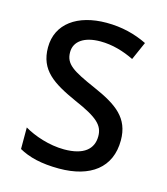

<svg xmlns="http://www.w3.org/2000/svg" viewBox="-89 -616 606 697"><g transform="rotate(15 214.0 -268.0)"><path d="M387 -147C387 -231 334 -268 245 -307C156 -346 126 -364 126 -409C126 -449 161 -475 223 -475C268 -475 311 -462 350 -443L380 -511C335 -533 285 -546 227 -546C118 -546 44 -494 44 -405C44 -319 100 -284 191 -243C279 -205 304 -181 304 -140C304 -92 270 -62 196 -62C140 -62 82 -82 45 -104V-23C82 -2 130 10 196 10C314 10 387 -44 387 -147Z"/></g></svg>

Font: Noto Sans Bengali SemiCondensed
Style: Regular
Weight: 400
Width: 4
Designer: Jelle Bosma - Monotype Design Team
Foundry: Monotype Imaging Inc.
Version: Version 2.003